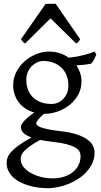

<svg xmlns="http://www.w3.org/2000/svg" viewBox="-20 -738 528 1002"><path d="M336.9 -293Q336.9 -318.8 328.4 -342Q319.8 -365.2 303 -382.6Q286.1 -399.9 261 -409.9Q235.8 -419.9 203.1 -419.9Q190.9 -419.9 176 -413.6Q161.1 -407.2 147.9 -395Q134.8 -382.8 126 -364.3Q117.2 -345.7 117.2 -321.8Q117.2 -295.9 125.2 -272.7Q133.3 -249.5 149.7 -232.4Q166 -215.3 191.2 -205.3Q216.3 -195.3 251 -195.3Q265.1 -195.3 280.5 -201.4Q295.9 -207.5 308.3 -220Q320.8 -232.4 328.9 -250.5Q336.9 -268.6 336.9 -293ZM252.9 2Q234.4 0 218.8 -2.4Q203.1 -4.9 189.5 -7.8Q154.3 11.2 134 26.4Q113.8 41.5 103.5 53.5Q93.3 65.4 90.6 75.2Q87.9 85 87.9 92.8Q87.9 113.3 101.6 131.6Q115.2 149.9 138.2 163.3Q161.1 176.8 191.4 184.8Q221.7 192.9 254.9 192.9Q287.6 192.9 314.5 184.1Q341.3 175.3 360.4 159.9Q379.4 144.5 389.9 123.3Q400.4 102.1 400.4 76.7Q400.4 63 394 51.5Q387.7 40 371.1 30.8Q354.5 21.5 325.9 14.2Q297.4 6.8 252.9 2ZM405.3 -313Q405.3 -275.4 388.4 -244.4Q371.6 -213.4 344.2 -191.2Q316.9 -168.9 282.2 -156.5Q247.6 -144 211.9 -144H210Q186.5 -124.5 177.7 -111.6Q168.9 -98.6 168.9 -95.7Q168.9 -89.8 174.1 -84.2Q179.2 -78.6 193.1 -73.5Q207 -68.4 231.4 -63.2Q255.9 -58.1 293.9 -53.7Q347.2 -47.9 381.8 -36.1Q416.5 -24.4 437 -9Q457.5 6.3 465.6 23.9Q473.6 41.5 473.6 58.6Q473.6 85.4 463.4 109.6Q453.1 133.8 435.5 154.3Q418 174.8 394 191.4Q370.1 208 342.8 219.7Q315.4 231.4 286.1 237.8Q256.8 244.1 228 244.1Q205.1 244.1 180.7 241Q156.2 237.8 132.3 231Q108.4 224.1 87.2 213.6Q65.9 203.1 49.8 188.2Q33.7 173.3 24.2 154.5Q14.6 135.7 14.6 111.8Q14.6 99.1 19.3 85.2Q23.9 71.3 38.1 55.2Q52.2 39.1 77.6 20.5Q103 2 145 -20.5Q113.3 -31.7 101.1 -45.9Q88.9 -60.1 88.9 -74.7Q88.9 -78.6 91.3 -85.2Q93.8 -91.8 101.3 -101.3Q108.9 -110.8 122.8 -123Q136.7 -135.3 159.2 -150.9Q134.3 -157.7 114 -170.7Q93.8 -183.6 79.3 -201.9Q64.9 -220.2 56.9 -243.4Q48.8 -266.6 48.8 -293.9Q48.8 -329.6 64.9 -361.6Q81.1 -393.6 107.4 -417.2Q133.8 -440.9 167.5 -454.8Q201.2 -468.8 236.8 -468.8Q266.1 -468.8 291.7 -460.4Q317.4 -452.1 338.4 -437Q363.8 -439.5 384.3 -443.4Q404.8 -447.3 421.1 -451.7Q437.5 -456.1 450.2 -460.4Q462.9 -464.8 473.1 -468.8L482.9 -454.1Q477.1 -440.4 471.7 -429Q466.3 -417.5 455.1 -405.3Q436.5 -401.9 418.7 -399.9Q400.9 -397.9 378.4 -397Q391.1 -378.4 398.2 -357.4Q405.3 -336.4 405.3 -313ZM398.4 -533.2Q392.6 -523.9 389.2 -519.5Q385.7 -515.1 377.4 -511.2L243.7 -642.1L111.3 -511.2Q107.4 -513.2 104.7 -515.1Q102.1 -517.1 99.9 -519.5Q97.7 -522 95.2 -525.4Q92.8 -528.8 89.4 -533.2L218.3 -718.3H270.5Z"/></svg>

Font: Gentium Kaktovik
Style: Regular
Weight: 400
Designer: J. Victor Gaultney and Annie Olsen
Foundry: SIL International
Version: Version 1.102; 2013; Maintenance release